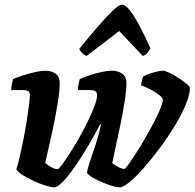

<svg xmlns="http://www.w3.org/2000/svg" viewBox="-20 -803 834 823"><path d="M212 0Q200 0 177 -7Q154 -14 128.5 -25.5Q103 -37 81.5 -50Q60 -63 50 -76Q57 -98 65 -133Q73 -168 81 -208Q89 -248 95 -286.5Q101 -325 104.5 -354.5Q108 -384 108 -396Q108 -409 100 -413Q92 -417 78 -417H28Q28 -429 31 -442.5Q34 -456 36 -464Q51 -471 77.5 -479.5Q104 -488 131 -494Q158 -500 172 -500Q201 -500 218.5 -487Q236 -474 236 -447Q236 -415 228.5 -368Q221 -321 210.5 -269.5Q200 -218 189.5 -174Q179 -130 174 -104Q205 -78 228 -78Q231 -78 245 -96Q259 -114 278 -144Q297 -174 317.5 -209.5Q338 -245 355.5 -281Q373 -317 384.5 -347Q396 -377 396 -395Q396 -408 388 -412.5Q380 -417 365 -417H314Q314 -431 317 -444Q320 -457 322 -464Q336 -471 361.5 -479.5Q387 -488 414 -494Q441 -500 458 -500Q486 -500 504 -487Q522 -474 522 -447Q522 -416 514.5 -369Q507 -322 496.5 -270.5Q486 -219 476 -174.5Q466 -130 461 -104Q475 -93 489 -86Q503 -79 513 -79Q517 -79 530 -97Q543 -115 562 -144.5Q581 -174 601 -208.5Q621 -243 638.5 -276.5Q656 -310 667 -336.5Q678 -363 678 -376Q678 -383 664 -394.5Q650 -406 629 -417.5Q608 -429 585 -437Q585 -445 588.5 -458.5Q592 -472 593 -474Q601 -480 618 -486Q635 -492 652 -496Q669 -500 677 -500Q687 -500 706 -491Q725 -482 745 -469Q765 -456 779.5 -444Q794 -432 794 -426Q794 -398 776.5 -355.5Q759 -313 730 -265Q701 -217 666.5 -170.5Q632 -124 598 -85Q564 -46 536 -23Q508 0 493 0Q481 0 461 -6Q441 -12 418.5 -21.5Q396 -31 378 -41.5Q360 -52 353 -62Q355 -80 366.5 -113Q378 -146 391 -187Q404 -228 413 -269L409 -270Q384 -221 355.5 -173.5Q327 -126 299.5 -86.5Q272 -47 249 -23.5Q226 0 212 0ZM351 -563Q341 -567 331.5 -576.5Q322 -586 320 -594Q362 -646 399 -688.5Q436 -731 463 -757Q490 -783 503 -783Q518 -783 537.5 -757.5Q557 -732 579.5 -689.5Q602 -647 625 -595Q619 -587 612 -577Q605 -567 592 -563L491 -670Z"/></svg>

Font: Texturina ExtraBold
Style: Italic
Weight: 800
Italic angle: -11°
Designer: Guillermo Torres Carreño
Foundry: Omnibus-Type
Version: Version 1.002; ttfautohint (v1.8.3)